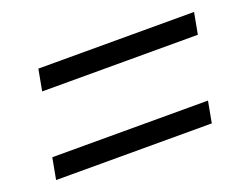

<svg xmlns="http://www.w3.org/2000/svg" viewBox="-65 -521 769 591"><g transform="rotate(-20 320.0 -225.5)"><path d="M32 -55H542L555 -125H45ZM85 -326H595L608 -396H98Z"/></g></svg>

Font: KpSans
Style: BoldItalic
Weight: 700
Italic angle: -11°
Version: Version 0.66